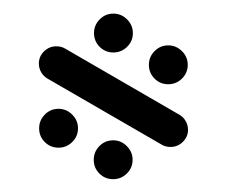

<svg xmlns="http://www.w3.org/2000/svg" viewBox="-20 -539 341 289"><path d="M204.1 -441.5Q204.1 -453.3 212.6 -462Q221.1 -470.7 233.3 -470.7Q245.2 -470.7 253.9 -462Q262.6 -453.3 262.6 -441.5Q262.6 -429.3 253.9 -420.7Q245.2 -412.2 233.3 -412.2Q221.1 -412.2 212.6 -420.7Q204.1 -429.3 204.1 -441.5ZM38.9 -345.9Q38.9 -357.8 47.4 -366.5Q55.9 -375.2 68.1 -375.2Q80 -375.2 88.7 -366.5Q97.4 -357.8 97.4 -345.9Q97.4 -333.7 88.7 -325.2Q80 -316.7 68.1 -316.7Q55.9 -316.7 47.4 -325.2Q38.9 -333.7 38.9 -345.9ZM121.1 -298.5Q121.1 -310.4 129.6 -319.1Q138.1 -327.8 150.4 -327.8Q162.2 -327.8 170.9 -319.1Q179.6 -310.4 179.6 -298.5Q179.6 -286.3 170.9 -277.8Q162.2 -269.3 150.4 -269.3Q138.1 -269.3 129.6 -277.8Q121.1 -286.3 121.1 -298.5ZM38.5 -443.3Q38.5 -454.1 46.3 -461.7Q54.1 -469.3 64.8 -469.3Q72.6 -469.3 78.5 -465.6L250 -366.3Q255.9 -363 259.4 -356.9Q263 -350.7 263 -343.7Q263 -333 255.2 -325.4Q247.4 -317.8 236.7 -317.8Q228.9 -317.8 223 -321.5L51.5 -420.7Q45.6 -424.1 42 -430.2Q38.5 -436.3 38.5 -443.3ZM121.5 -489.3Q121.5 -501.1 130 -509.8Q138.5 -518.5 150.7 -518.5Q162.6 -518.5 171.3 -509.8Q180 -501.1 180 -489.3Q180 -477 171.3 -468.5Q162.6 -460 150.7 -460Q138.5 -460 130 -468.5Q121.5 -477 121.5 -489.3Z"/></svg>

Font: 26F Galaxy Sans
Style: Bold
Weight: 700
Designer: C₂₉H₂₅N₃O₅
Version: Version 1.100